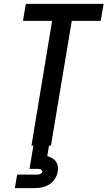

<svg xmlns="http://www.w3.org/2000/svg" viewBox="-20 -755 557 995"><path d="M143 0 250 -647H99L114 -735H517L502 -647H352L244 0ZM57 220 69 150H169Q173 150 177.5 149.5Q182 149 186.5 147.5Q191 146 194.5 143Q198 140 199 135Q199 131 196.5 127.5Q194 124 190.5 122.5Q187 121 182.5 120.5Q178 120 174 120H133L153 0H234L225 54Q238 58 250 64.5Q262 71 269.5 81.5Q277 92 279.5 106Q282 120 279 135Q276 154 264.5 172Q253 190 235 201Q217 212 197 216Q177 220 157 220Z"/></svg>

Font: Iosevka Curly Semibold Oblique
Style: Regular
Weight: 600
Italic angle: -9°
Monospace: yes
Designer: Belleve Invis
Foundry: Belleve Invis
Version: Version 11.1.0; ttfautohint (v1.8.3)